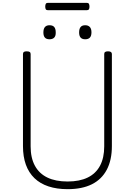

<svg xmlns="http://www.w3.org/2000/svg" viewBox="-20 -1315 951 1354"><path d="M457 19Q381 19 322 -0.5Q263 -20 223 -58.5Q183 -97 162.5 -153.5Q142 -210 142 -285V-934Q142 -944 148 -948.5Q154 -953 168 -953Q183 -953 189.5 -948.5Q196 -944 196 -934V-283Q196 -202 226 -146.5Q256 -91 314 -63Q372 -35 457 -35Q541 -35 598.5 -63Q656 -91 685.5 -146.5Q715 -202 715 -283V-934Q715 -944 721.5 -948.5Q728 -953 742 -953Q769 -953 769 -934V-285Q769 -186 733 -118Q697 -50 628 -15.5Q559 19 457 19ZM329 -1038Q307 -1038 296.5 -1050Q286 -1062 286 -1086Q286 -1112 297 -1124.5Q308 -1137 329 -1137Q352 -1137 362.5 -1124.5Q373 -1112 373 -1087Q374 -1062 362.5 -1050Q351 -1038 329 -1038ZM581 -1038Q559 -1038 548.5 -1050Q538 -1062 538 -1086Q538 -1112 548.5 -1124.5Q559 -1137 581 -1137Q602 -1137 613.5 -1124.5Q625 -1112 625 -1087Q625 -1062 614 -1050Q603 -1038 581 -1038ZM318 -1243Q307 -1243 303 -1249.5Q299 -1256 299 -1268Q299 -1281 303 -1288Q307 -1295 318 -1295H592Q603 -1295 607 -1288Q611 -1281 611 -1268Q611 -1256 607 -1249.5Q603 -1243 592 -1243Z"/></svg>

Font: Playwrite US Modern ExtraLight
Style: Regular
Weight: 250
Designer: Veronika Burian, José Scaglione
Foundry: TypeTogether
Version: Version 1.003